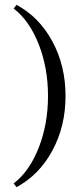

<svg xmlns="http://www.w3.org/2000/svg" viewBox="-20 -655 325 788"><path d="M48 113 36 98Q101 48 139 -49Q177 -146 177 -261Q177 -376 139 -473Q101 -570 36 -620L48 -635Q141 -585 195 -485Q249 -385 249 -261Q249 -137 195 -37Q141 63 48 113Z"/></svg>

Font: Arapey Thin
Style: Regular
Weight: 100
Designer: Eduardo Rodriguez Tunni
Foundry: Eduardo Rodriguez Tunni
Version: Version 4.000;hotconv 1.0.109;makeotfexe 2.5.65596